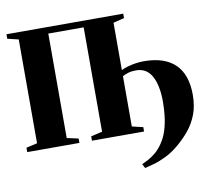

<svg xmlns="http://www.w3.org/2000/svg" viewBox="-99 -855 1306 1192"><g transform="rotate(-10 554.0 -259.0)"><path d="M17 -743H753V-715L684 -698V-44L753.5 -27.5V0H425V-27.5L496.5 -44V-702H273.5V-43.5L346 -27.5V0H17V-27.5L86.5 -43.5V-698L17 -714.5ZM721 224.5 707 198Q723.5 190.5 746.2 178.5Q769 166.5 793.8 146.2Q818.5 126 840 94Q864.5 58.5 877.5 15.8Q890.5 -27 895.8 -72.8Q901 -118.5 901 -162Q901 -264.5 868.8 -323.5Q836.5 -382.5 769.5 -382.5Q742 -382.5 721 -376.2Q700 -370 684 -361L675.5 -382L684 -399.5Q701.5 -408.5 725.2 -415.2Q749 -422 775.2 -426Q801.5 -430 825.5 -430Q893 -430 942.8 -413.2Q992.5 -396.5 1025.5 -363.8Q1058.5 -331 1074.8 -283Q1091 -235 1091 -173Q1091 -103 1070.8 -49.8Q1050.5 3.5 1016.8 45Q983 86.5 941 122Q897.5 159 854.2 179.8Q811 200.5 775.8 210Q740.5 219.5 721 224.5Z"/></g></svg>

Font: Merriweather 120pt Black
Style: Regular
Weight: 900
Designer: Eben Sorkin
Foundry: Eben Sorkin
Version: Version 2.100